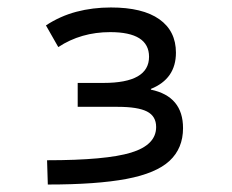

<svg xmlns="http://www.w3.org/2000/svg" viewBox="-20 -788 620 514"><path d="M108 -294 106 -359Q264 -359 331 -379.5Q398 -400 398 -448Q398 -477 373.5 -489.5Q349 -502 295 -502H188V-566H257Q379 -566 379 -636Q379 -702 275 -702Q197 -702 136 -662L103 -720Q141 -745 184.5 -756.5Q228 -768 277 -768Q362 -768 406.5 -736.5Q451 -705 451 -647Q451 -577 384 -550V-548Q470 -530 470 -445Q470 -391 434 -357.5Q398 -324 318.5 -309Q239 -294 108 -294Z"/></svg>

Font: Sometype Mono
Style: Regular
Weight: 400
Monospace: yes
Designer: Ryoichi Tsunekawa
Foundry: Dharma Type
Version: Version 1.000; ttfautohint (v1.8.3)